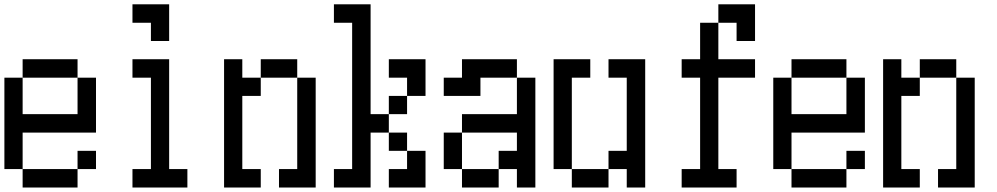

<svg xmlns="http://www.w3.org/2000/svg" viewBox="-20 -796 4540 874"><path d="M83 -276.4H333V-442.4H83ZM0 -26.4V-442.4H83V-526.4H333V-442.4H417V-192.4H83V-26.4ZM333 -26.4V57.6H83V-26.4ZM333 -26.4V-109.4H417V-26.4Z M583 -692.4V-776.4H750V-609.4H667V-692.4ZM583 -26.4H667V-442.4H583V-526.4H750V-26.4H833V57.6H583Z M1250 -26.4H1333V-442.4H1417V57.6H1250ZM1000 57.6V-526.4H1083V-442.4H1167V-526.4H1333V-442.4H1167V-359.4H1083V-26.4H1167V57.6Z M1750 -442.4V-526.4H1917V-359.4H1833V-442.4ZM1500 -26.4H1583V-692.4H1500V-776.4H1667V-276.4H1750V-192.4H1667V57.6H1500ZM1833 -109.4H1750V-192.4H1833ZM1833 -109.4H1917V57.6H1750V-26.4H1833ZM1833 -359.4V-276.4H1750V-359.4Z M2000 -359.4V-442.4H2083V-526.4H2333V-442.4H2167V-359.4ZM2000 -26.4V-192.4H2083V-276.4H2333V-442.4H2417V57.6H2333V-26.4H2250V57.6H2083V-26.4H2250V-109.4H2333V-192.4H2083V-26.4Z M2500 -26.4V-526.4H2667V-442.4H2583V-26.4H2750V-109.4H2833V-442.4H2750V-526.4H2917V57.6H2833V-26.4H2750V57.6H2583V-26.4Z M3083 -26.4H3167V-442.4H3083V-526.4H3167V-692.4H3250V-526.4H3417V-442.4H3250V-26.4H3333V57.6H3083ZM3250 -692.4V-776.4H3417V-609.4H3333V-692.4Z M3583 -276.4H3833V-442.4H3583ZM3500 -26.4V-442.4H3583V-526.4H3833V-442.4H3917V-192.4H3583V-26.4ZM3833 -26.4V57.6H3583V-26.4ZM3833 -26.4V-109.4H3917V-26.4Z M4250 -26.4H4333V-442.4H4417V57.6H4250ZM4000 57.6V-526.4H4083V-442.4H4167V-526.4H4333V-442.4H4167V-359.4H4083V-26.4H4167V57.6Z"/></svg>

Font: KH Dot kagurazaka 12
Style: Regular
Weight: 400
Designer: Original version for X68000 by Keitarou Hiraki (http://hp.vector.co.jp/authors/VA000874/) / TrueType conversion by Homem
Version: Version 1.00.20150527